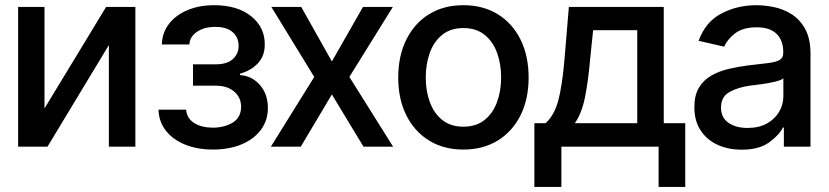

<svg xmlns="http://www.w3.org/2000/svg" viewBox="-20 -573 3237 750"><path d="M153.8 -149.4 394.5 -545.9H508.8V0H405.3V-397L165.5 0H50.8V-545.9H153.8Z M599.1 -144.5H707Q710 -110.8 738 -92.8Q766.1 -74.7 811.5 -74.2Q856.9 -74.7 889.2 -94.2Q921.4 -113.8 921.9 -156.2Q921.4 -192.9 894.5 -215.6Q867.7 -238.3 822.8 -238.3H733.9V-321.8H822.8Q867.2 -321.8 889.6 -342.3Q912.1 -362.8 912.1 -393.6Q912.1 -427.2 888.4 -447.8Q864.7 -468.3 821.3 -467.8Q778.3 -468.3 749.8 -449Q721.2 -429.7 719.7 -399.4H612.3Q613.3 -444.8 639.9 -479.5Q666.5 -514.2 712.4 -533.4Q758.3 -552.7 816.4 -552.7Q907.2 -552.7 960.9 -509.8Q1014.6 -466.8 1014.2 -399.9Q1014.6 -355 987.8 -326.2Q960.9 -297.4 917.5 -285.2V-279.8Q964.8 -276.4 995.6 -240.7Q1026.4 -205.1 1026.4 -151.9Q1026.4 -102.1 998.8 -65.4Q971.2 -28.8 922.9 -8.8Q874.5 11.2 812 11.2Q751.5 11.2 703.9 -7.8Q656.2 -26.9 628.4 -62Q600.6 -97.2 599.1 -144.5Z M1156.7 -545.9 1276.4 -333 1397.9 -545.9H1514.6L1344.7 -272.5L1515.6 0H1399.9L1276.4 -204.1L1154.8 0H1038.1L1207.5 -272.5L1040 -545.9Z M1790 11.2Q1713.4 11.2 1656.2 -23.9Q1599.1 -59.1 1567.4 -122.3Q1535.6 -185.5 1535.6 -270Q1535.6 -355 1567.4 -418.7Q1599.1 -482.4 1656.2 -517.6Q1713.4 -552.7 1790 -552.7Q1866.7 -552.7 1924.1 -517.6Q1981.4 -482.4 2013.2 -418.7Q2044.9 -355 2044.9 -270Q2044.9 -185.5 2013.2 -122.3Q1981.4 -59.1 1924.1 -23.9Q1866.7 11.2 1790 11.2ZM1790 -78.1Q1840.3 -78.1 1873 -104.5Q1905.8 -130.9 1921.6 -174.6Q1937.5 -218.3 1937.5 -270Q1937.5 -322.8 1921.6 -366.7Q1905.8 -410.6 1873 -437Q1840.3 -463.4 1790 -463.4Q1740.2 -463.4 1707.5 -437Q1674.8 -410.6 1658.9 -366.7Q1643.1 -322.8 1643.1 -270Q1643.1 -218.3 1658.9 -174.6Q1674.8 -130.9 1707.5 -104.5Q1740.2 -78.1 1790 -78.1Z M2067.4 157.2V-91.8H2111.3Q2145.5 -123 2160.9 -180.9Q2176.3 -238.8 2185.1 -341.8L2202.1 -545.9H2572.8V-91.8H2656.7V157.2H2552.7V0H2172.9V157.2ZM2225.6 -91.8H2469.2V-455.1H2296.9L2285.2 -341.8Q2277.8 -255.9 2265.1 -192.9Q2252.4 -129.9 2225.6 -91.8Z M2877 11.7Q2825.2 11.7 2783.2 -7.3Q2741.2 -26.4 2716.8 -63.5Q2692.4 -100.6 2692.4 -154.3Q2692.4 -200.7 2710.2 -230.5Q2728 -260.3 2758.3 -277.6Q2788.6 -294.9 2825.9 -303.7Q2863.3 -312.5 2901.9 -317.4Q2950.7 -322.8 2981.2 -326.7Q3011.7 -330.6 3025.6 -338.9Q3039.6 -347.2 3039.6 -366.7V-369.1Q3039.6 -415.5 3013.4 -440.9Q2987.3 -466.3 2936 -466.3Q2882.3 -466.3 2851.6 -442.9Q2820.8 -419.4 2809.1 -390.6L2709 -413.6Q2735.8 -487.8 2798.1 -520.3Q2860.4 -552.7 2934.1 -552.7Q2966.8 -552.7 3003.7 -545.2Q3040.5 -537.6 3072.8 -517.1Q3105 -496.6 3125.5 -459.2Q3146 -421.9 3146 -362.3V0H3042V-74.7H3038.1Q3022.9 -44.4 2983.9 -16.4Q2944.8 11.7 2877 11.7ZM2899.9 -73.2Q2944.3 -73.2 2975.6 -90.6Q3006.8 -107.9 3023.4 -136.2Q3040 -164.6 3040 -196.3V-267.1Q3032.2 -259.8 3007.3 -253.9Q2982.4 -248 2954.1 -244.1Q2925.8 -240.2 2908.7 -238.3Q2862.8 -231.9 2829.6 -213.6Q2796.4 -195.3 2796.4 -152.8Q2796.4 -113.3 2825.7 -93.3Q2855 -73.2 2899.9 -73.2Z"/></svg>

Font: Inter Tight Medium
Style: Regular
Weight: 500
Designer: Rasmus Andersson
Foundry: rsms
Version: Version 3.004; ttfautohint (v1.8.4.7-5d5b)